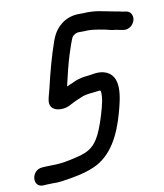

<svg xmlns="http://www.w3.org/2000/svg" viewBox="-89 -764 814 954"><g transform="rotate(-10 318.5 -287.5)"><path d="M394.6 -691H373.6C344.7 -691 315 -682.2 292.2 -666.5C262.6 -644.7 244.9 -622 229.7 -579.9C204 -506.7 183.8 -431.4 165.4 -351.8C159.1 -324.8 154.7 -316.2 150.8 -291.5C146.7 -257.1 172.7 -241.4 203.3 -241C221.2 -240.4 239.5 -244.6 258.8 -256C277.2 -266.2 300.5 -276.4 324.8 -286C337.2 -291.1 376.1 -294.5 399.6 -297.2C413.9 -298.8 415.3 -301.1 415.8 -280C416 -270.7 414.8 -259.5 412.8 -246.5C404.6 -205.2 386.9 -146.5 370.8 -108.1C342.5 -37.5 310.3 -7.6 238.9 7.7C195.8 18.4 159.9 26 114.9 26C101.1 26 88.7 26.3 77.1 27.1L61.9 28.1C3 31.9 -5.5 122.4 55.1 116.9L69.5 115.9C78.3 115.3 87.4 115 100.3 115C113.9 115.6 130.4 114.9 146.8 112.7C200.5 104.9 259.5 95.4 309.7 73.8C407.4 33.2 455.1 -67.9 483.9 -172C504.1 -245.2 534.5 -359.8 445.5 -384.3C411.6 -392.5 386.8 -382.9 363 -380.9C342 -379.4 322.5 -375.5 303 -368C285.5 -360.6 270.6 -354.5 253.6 -346.6C265.7 -398.5 277.9 -451.5 293.5 -501.1C302.8 -530.8 319.4 -579.7 325.1 -586C332.6 -594.2 342.3 -602 359.6 -602H380.6C387.9 -602 395.4 -602.3 403.8 -603C422.8 -602.9 439.1 -600.6 459.7 -597.3L486 -592.3C499.8 -590.2 521.8 -582 539.5 -582C543.7 -582 566.2 -575.6 580.5 -574.2C608.6 -570.6 630.7 -594 635.7 -614.3C640.4 -633.5 633.1 -659.3 605 -662.8L595 -663.9C586.1 -664.9 576.3 -668.9 559.8 -670.8C549.7 -672.6 529.8 -677.2 515 -679.7L489.7 -684.5C467.4 -689.7 442.5 -692 414.8 -692C407.7 -692 400.2 -691 394.6 -691Z"/></g></svg>

Font: Just Breathe
Style: BdObl3
Weight: 400
Foundry: Cannot Into Space Fonts
Version: Version 0.72